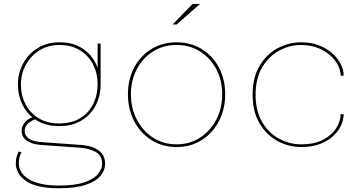

<svg xmlns="http://www.w3.org/2000/svg" viewBox="-20 -758 1883 1001"><path d="M400.5 -2.5Q437.5 0 466.2 11Q495 22 511.5 42.8Q528 63.5 528 95.5Q528 129.5 503.8 158.8Q479.5 188 426.5 205.8Q373.5 223.5 287 223.5Q170 223.5 116.2 185.8Q62.5 148 62.5 93.5Q62.5 71.5 67.5 56.2Q72.5 41 78 32L92.5 35.5Q87.5 43.5 82.8 58.2Q78 73 78 92.5Q78 145.5 132.2 177.5Q186.5 209.5 290.5 209.5Q370.5 209.5 419.2 192.8Q468 176 490.2 149.8Q512.5 123.5 512.5 95.5Q512.5 53 479.2 34.2Q446 15.5 395.5 12L192.5 -2.5Q146.5 -6 119.8 -24.5Q93 -43 93 -75Q93 -95.5 103.2 -111Q113.5 -126.5 127.5 -136Q141.5 -145.5 153 -147.5L167.5 -137Q151.5 -133.5 130 -117.5Q108.5 -101.5 108.5 -75Q108.5 -52 129.2 -36.2Q150 -20.5 197.5 -17ZM489 -531H504.5V-317Q504.5 -257.5 478.8 -208.2Q453 -159 404.8 -129.8Q356.5 -100.5 289 -100.5Q219.5 -100.5 171.2 -130.5Q123 -160.5 98.2 -210Q73.5 -259.5 73.5 -318Q73.5 -377 100.5 -427Q127.5 -477 176.2 -507.2Q225 -537.5 290.5 -537.5Q355 -537.5 398 -512.5Q441 -487.5 464.5 -452.5Q488 -417.5 493 -387L489 -391ZM289 -114.5Q353 -114.5 397.8 -141.8Q442.5 -169 465.8 -215.5Q489 -262 489 -320Q489 -375 465.5 -421.2Q442 -467.5 397.5 -495.5Q353 -523.5 290 -523.5Q230 -523.5 184.8 -494.8Q139.5 -466 114.2 -419.2Q89 -372.5 89 -318Q89 -262 112.5 -215.8Q136 -169.5 180.8 -142Q225.5 -114.5 289 -114.5Z M900.5 8.5Q826.5 8.5 769.2 -27.8Q712 -64 679.5 -126.5Q647 -189 647 -266.5Q647 -344.5 679.5 -405.8Q712 -467 769.2 -502.2Q826.5 -537.5 900.5 -537.5Q974.5 -537.5 1031.8 -502.2Q1089 -467 1121.5 -405.8Q1154 -344.5 1154 -266.5Q1154 -189 1121.5 -126.5Q1089 -64 1031.8 -27.8Q974.5 8.5 900.5 8.5ZM900.5 -5.5Q970 -5.5 1023.5 -40.5Q1077 -75.5 1107.8 -134.8Q1138.5 -194 1138.5 -266.5Q1138.5 -339 1107.8 -397.2Q1077 -455.5 1023.5 -489.5Q970 -523.5 900.5 -523.5Q831 -523.5 777.5 -489.5Q724 -455.5 693.2 -397.2Q662.5 -339 662.5 -266.5Q662.5 -194 693.2 -134.8Q724 -75.5 777.5 -40.5Q831 -5.5 900.5 -5.5ZM880 -630.5 984.5 -737.5H1023L901 -630.5Z M1550.5 8.5Q1484.5 8.5 1426.5 -23Q1368.5 -54.5 1332.8 -115.5Q1297 -176.5 1297 -264.5Q1297 -353 1332.8 -413.8Q1368.5 -474.5 1426.5 -506Q1484.5 -537.5 1550.5 -537.5Q1602.5 -537.5 1643.5 -521.2Q1684.5 -505 1713 -479.2Q1741.5 -453.5 1756.5 -423.5Q1771.5 -393.5 1771.5 -366.5Q1771.5 -366 1771.5 -365.2Q1771.5 -364.5 1771.5 -363.5H1756Q1756 -366 1756 -369.2Q1756 -372.5 1755.5 -375Q1749.5 -416.5 1721 -450Q1692.5 -483.5 1648.5 -503.5Q1604.5 -523.5 1550.5 -523.5Q1489 -523.5 1434.8 -493.8Q1380.5 -464 1346.5 -406.2Q1312.5 -348.5 1312.5 -264.5Q1312.5 -180.5 1346.2 -122.8Q1380 -65 1434.5 -35.2Q1489 -5.5 1550.5 -5.5Q1620 -5.5 1665.5 -30Q1711 -54.5 1733.5 -90.8Q1756 -127 1756 -162.5H1771.5Q1771.5 -133.5 1757.8 -103.5Q1744 -73.5 1716.2 -48Q1688.5 -22.5 1647.2 -7Q1606 8.5 1550.5 8.5Z"/></svg>

Font: Epilogue Thin
Style: Regular
Weight: 250
Designer: Tyler Finck
Foundry: Etcetera Type Co
Version: Version 2.111